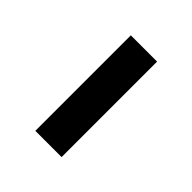

<svg xmlns="http://www.w3.org/2000/svg" viewBox="10 -496 455 455"><g transform="rotate(-45 238.0 -268.0)"><path d="M78 -224V-312H398V-224Z"/></g></svg>

Font: Nunito Sans 10pt SemiExpanded SemiBold
Style: Regular
Weight: 600
Width: 6
Designer: Vernon Adams
Foundry: Vernon Adams
Version: Version 3.101;gftools[0.9.27]